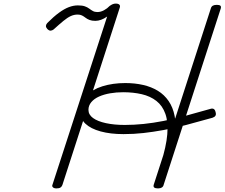

<svg xmlns="http://www.w3.org/2000/svg" viewBox="-20 -1034 1249 1068"><path d="M294 14Q281 14 274.5 8Q268 2 272 -7L576 -942Q559 -930 542.5 -924Q526 -918 510 -918Q491 -918 478 -923Q465 -928 455.5 -935.5Q446 -943 436 -948Q426 -953 412 -953Q392 -953 373.5 -944.5Q355 -936 332.5 -917.5Q310 -899 278 -870Q270 -864 261.5 -863.5Q253 -863 243 -873Q235 -882 235.5 -890Q236 -898 243 -906Q279 -942 308.5 -963.5Q338 -985 363.5 -994.5Q389 -1004 413 -1004Q437 -1004 451.5 -999Q466 -994 476.5 -986Q487 -978 497 -972.5Q507 -967 522 -967Q540 -967 558.5 -977Q577 -987 590 -1001Q600 -1008 607.5 -1011Q615 -1014 624 -1014Q638 -1014 644 -1008Q650 -1002 646 -991L327 -5Q324 4 316.5 9Q309 14 294 14ZM874 -122Q905 -219 910.5 -287Q916 -355 900 -400.5Q884 -446 850 -472.5Q816 -499 768.5 -510Q721 -521 665 -521Q627 -521 592.5 -515Q558 -509 531 -497Q504 -485 488 -466Q472 -447 472 -423Q472 -396 497.5 -377.5Q523 -359 569 -349Q615 -339 674 -339Q726 -339 779 -344.5Q832 -350 888.5 -361Q945 -372 1009 -389Q1073 -406 1149 -428Q1161 -432 1168.5 -428Q1176 -424 1179 -411Q1183 -398 1178.5 -390.5Q1174 -383 1162 -379Q1081 -356 1014 -338.5Q947 -321 889 -310.5Q831 -300 777.5 -294Q724 -288 667 -288Q594 -288 539.5 -303Q485 -318 455.5 -345.5Q426 -373 426 -416Q426 -465 459 -500.5Q492 -536 549.5 -554Q607 -572 677 -572Q730 -572 776 -561.5Q822 -551 858 -529Q894 -507 918 -472Q942 -437 951.5 -388.5Q961 -340 953.5 -276Q946 -212 919 -131ZM859 14Q845 14 838.5 9.5Q832 5 835 -6L1153 -988Q1156 -998 1164 -1002.5Q1172 -1007 1186 -1007Q1200 -1007 1205.5 -1002.5Q1211 -998 1208 -987L890 -5Q888 4 880 9Q872 14 859 14Z"/></svg>

Font: Playwrite US Trad ExtraLight
Style: Regular
Weight: 250
Designer: Veronika Burian, José Scaglione
Foundry: TypeTogether
Version: Version 1.003